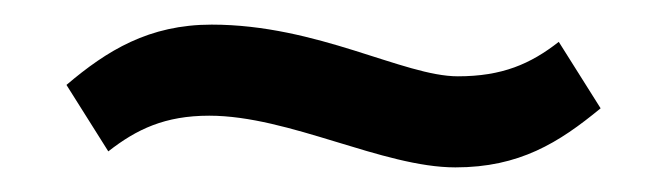

<svg xmlns="http://www.w3.org/2000/svg" viewBox="-20 -362 541 156"><path d="M34 -293 68 -239C91 -257 114 -268 150 -268C215 -268 291 -226 350 -226C402 -226 434 -246 468 -274L434 -328C411 -310 388 -300 352 -300C308 -300 238 -342 152 -342C101 -342 67 -321 34 -293Z"/></svg>

Font: Charger Sport
Style: Regular
Weight: 400
Designer: Jasper
Foundry: Cannot Into Space Fonts
Version: Version 1.1